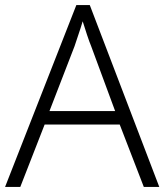

<svg xmlns="http://www.w3.org/2000/svg" viewBox="-20 -737 648 757"><path d="M547 0 452 -246H156L60 0H0L281 -717H334L608 0ZM339 -556Q333 -570 323 -600Q313 -630 306 -653Q298 -626 289 -600Q280 -574 274 -555L175 -299H434Z"/></svg>

Font: Noto Sans Lao Light
Style: Regular
Weight: 300
Designer: Monotype Design Team
Foundry: Monotype Imaging Inc.
Version: Version 2.003; ttfautohint (v1.8.4.7-5d5b)